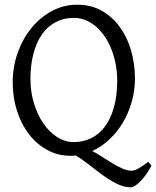

<svg xmlns="http://www.w3.org/2000/svg" viewBox="-20 -650 666 819"><path d="M480 -307.1Q480 -340.8 473.9 -373.8Q467.8 -406.7 456.5 -436.3Q445.3 -465.8 429 -491Q412.6 -516.1 392.1 -534.4Q371.6 -552.7 347.2 -563.2Q322.8 -573.7 294.9 -573.7Q251.5 -573.7 217 -555.4Q182.6 -537.1 158.9 -503.2Q135.3 -469.2 122.6 -420.9Q109.9 -372.6 109.9 -313Q109.9 -258.3 124.8 -209.5Q139.6 -160.6 164.8 -123.8Q189.9 -86.9 223.6 -65.4Q257.3 -43.9 294.9 -43.9Q335.4 -43.9 369.4 -60.8Q403.3 -77.6 428 -110.8Q452.6 -144 466.3 -193.4Q480 -242.7 480 -307.1ZM626 57.1Q614.3 78.6 602.1 95.5Q589.8 112.3 578.1 124.3Q566.4 136.2 555.9 142.6Q545.4 148.9 538.1 148.9Q507.8 148.9 478.3 134Q448.7 119.1 419.4 97.9Q390.1 76.7 361.1 53.5Q332 30.3 302.7 13.2Q291.5 14.6 280.8 14.6Q227.1 14.6 181.6 -10.3Q136.2 -35.2 103.5 -77.6Q70.8 -120.1 52.5 -177.2Q34.2 -234.4 34.2 -298.8Q34.2 -365.2 55.7 -425.3Q77.1 -485.4 114.3 -530.8Q151.4 -576.2 201.4 -603Q251.5 -629.9 309.1 -629.9Q369.6 -629.9 415.5 -603.3Q461.4 -576.7 492.7 -532.7Q523.9 -488.8 539.8 -432.1Q555.7 -375.5 555.7 -315.9Q555.7 -264.2 542 -215.8Q528.3 -167.5 503.9 -126.7Q479.5 -85.9 446 -54.7Q412.6 -23.4 373.5 -5.9Q396 5.9 418.2 20.5Q440.4 35.2 461.7 47.9Q482.9 60.5 502.9 69.3Q522.9 78.1 541 78.1Q546.9 78.1 553.5 76.2Q560.1 74.2 568.4 69.8Q576.7 65.4 587.4 58.1Q598.1 50.8 612.8 40Z"/></svg>

Font: Gentium Unicode
Style: Regular
Weight: 400
Version: Version 1.009